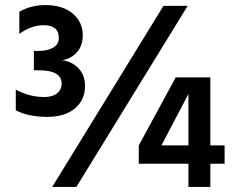

<svg xmlns="http://www.w3.org/2000/svg" viewBox="-20 -734 926 754"><path d="M280 0H185L622 -711H717ZM314 -396Q314 -342 274.5 -308.5Q235 -275 166 -275Q91 -275 42 -301V-382Q95 -353 154 -353Q186 -353 204 -367.5Q222 -382 222 -406Q222 -458 132 -458H113V-534H131Q167 -534 189 -547Q211 -560 211 -585Q211 -635 151 -635Q103 -635 56 -601V-688Q102 -714 158 -714Q227 -714 266 -680.5Q305 -647 305 -595Q305 -556 283.5 -530.5Q262 -505 225 -497Q262 -493 288 -466Q314 -439 314 -396ZM614 -163H720V-365ZM806 0H720V-91H525V-163L670 -430H806V-163H862V-91H806Z"/></svg>

Font: Hind Vadodara SemiBold
Style: Regular
Weight: 600
Designer: Hitesh Malaviya
Foundry: Indian Type Foundry
Version: Version 1.001;PS 1.0;hotconv 1.0.86;makeotf.lib2.5.63406; tt